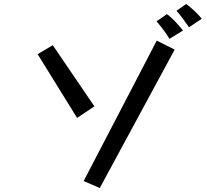

<svg xmlns="http://www.w3.org/2000/svg" viewBox="-20 -886 1040 964"><path d="M929 -749Q917 -767 898 -792.5Q879 -818 866 -832L915 -866Q935 -851 956 -831.5Q977 -812 993 -792ZM831 -691Q818 -713 799 -738Q780 -763 766 -779L818 -815Q837 -802 859.5 -778Q882 -754 899 -733ZM767 -682 857 -637 481 58 400 23ZM169 -614 245 -659 454 -352 367 -294Z"/></svg>

Font: Stick
Style: Regular
Weight: 400
Designer: Fontworks Inc.
Foundry: Fontworks Inc.
Version: Version 1.100